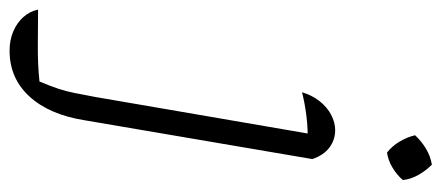

<svg xmlns="http://www.w3.org/2000/svg" viewBox="-394 -450 944 411"><g transform="rotate(90 78.5 -244.0)"><path d="M178 -430Q150 -431 121.5 -427.5Q93 -424 70 -418Q76 -439 89 -455.5Q102 -472 118.5 -480.5Q135 -489 151 -489Q172 -489 188.5 -476.5Q205 -464 213 -440ZM213 -440 130 47Q118 123 79 165.5Q40 208 -19 208Q-42 208 -60.5 200Q-79 192 -91 178.5Q-103 165 -107 147Q-76 147 -33.5 147.5Q9 148 47 144Q57 120 62.5 103.5Q68 87 71.5 69Q75 51 80 25L162 -452ZM225 -696Q238 -683 247 -667Q256 -651 258 -634Q247 -621 231 -611.5Q215 -602 199 -600Q185 -611 175.5 -627Q166 -643 162 -660Q175 -674 191 -683.5Q207 -693 225 -696Z"/></g></svg>

Font: Piazzolla Thin ExtraLight
Style: Italic
Weight: 250
Italic angle: -11.3°
Version: Version 2.005